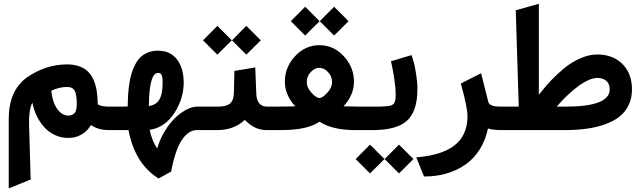

<svg xmlns="http://www.w3.org/2000/svg" viewBox="-20 -704 3468 1039"><path d="M583 0H568.8Q512.2 0 472.2 -27.3Q453.6 4.9 421.4 23.7Q389.2 42.5 351.1 42.5Q311 42.5 276.9 26.6Q242.7 10.7 218.8 -16.4Q194.8 -43.5 178.7 -76.9Q162.6 -110.4 155.3 -148.4Q145.5 -132.3 140.9 -100.8Q136.2 -69.3 137.2 -32.2L145.5 253.9L146 267.6L133.3 272.5L54.2 304.7L27.3 315.4V286.6V-61.5Q27.3 -214.4 127 -286.1Q229 -355.5 342.8 -355.5Q380.4 -355.5 409.2 -345Q438 -334.5 456.5 -316.2Q475.1 -297.9 486.8 -270.3Q498.5 -242.7 503.4 -211.2Q508.3 -179.7 508.8 -140.1Q524.9 -127 571.3 -127H583Q591.8 -127 591.8 -72.3V-55.7Q591.8 0 583 0ZM257.3 -212.9Q263.7 -151.4 289.3 -115Q314.9 -78.6 350.6 -78.6Q372.6 -78.6 384 -92.8Q395.5 -106.9 395.5 -141.1Q395.5 -190.9 384.5 -212.2Q373.5 -233.4 342.3 -233.4Q301.3 -233.4 257.3 -212.9Z M1068.4 0H1045.4Q1000.5 0 965.1 52Q929.7 104 907.7 215.8L906.2 224.6L897.9 229L848.6 256.3L838.4 262.2L828.6 255.4Q709 176.3 675.3 0H577.6Q569.8 0 564.7 -4.9Q559.6 -9.8 557.4 -19.3Q555.2 -28.8 554.7 -36.4Q554.2 -43.9 554.2 -55.7V-72.3Q554.2 -87.9 555.2 -98.1Q556.2 -108.4 561.8 -117.7Q567.4 -127 577.6 -127L670.9 -127.4Q671.4 -160.6 673.1 -188.7Q674.8 -216.8 679.4 -248.8Q684.1 -280.8 691.7 -305.9Q699.2 -331.1 711.7 -355Q724.1 -378.9 740.7 -394.8Q757.3 -410.6 781.2 -420.2Q805.2 -429.7 834.5 -429.7Q902.3 -429.7 938.2 -381.8Q974.1 -334 974.1 -255.9Q974.1 -224.6 966.3 -191.4Q958.5 -158.2 942.6 -126Q926.8 -93.8 905.3 -67.6Q883.8 -41.5 853.8 -23.7Q823.7 -5.9 790 -1.5Q802.2 58.1 830.6 100.1Q844.2 51.8 870.1 8.3Q896 -35.2 926 -64.2Q956.1 -93.3 987.8 -110.1Q1019.5 -127 1046.4 -127H1068.4Q1077.1 -127 1077.1 -72.3V-55.7Q1077.1 0 1068.4 0ZM859.9 -259.8Q859.9 -288.1 854.2 -298.8Q848.6 -309.6 835.9 -309.6Q787.1 -309.6 785.6 -129.9Q813.5 -134.8 829.3 -148.9Q845.2 -163.1 852.5 -189.7Q859.9 -216.3 859.9 -259.8Z M1441.4 0H1424.8Q1388.7 0 1360.4 -13.7Q1332 -27.3 1304.7 -55.2Q1245.1 0 1157.2 0H1063Q1055.2 0 1050 -4.9Q1044.9 -9.8 1042.7 -19.3Q1040.5 -28.8 1040 -36.4Q1039.6 -43.9 1039.6 -55.7V-72.3Q1039.6 -87.9 1040.5 -98.1Q1041.5 -108.4 1047.1 -117.7Q1052.7 -127 1063 -127H1159.2Q1205.1 -127 1224.9 -144Q1244.6 -161.1 1245.6 -199.2L1248 -304.2L1248.5 -320.3L1264.2 -322.8L1339.4 -335.4L1361.3 -339.4L1362.3 -316.9L1366.7 -199.2Q1369.1 -127 1426.3 -127H1441.4Q1450.2 -127 1450.2 -72.3V-55.7Q1450.2 0 1441.4 0ZM1313 -564 1391.1 -485.8 1313 -408.2 1235.4 -485.8ZM1156.2 -564 1234.4 -485.8 1156.2 -408.2 1078.6 -485.8Z M1949.2 0H1901.9Q1778.8 0 1709 -45.4Q1643.6 0 1501 0H1436Q1428.2 0 1423.1 -4.9Q1418 -9.8 1415.8 -19.3Q1413.6 -28.8 1413.1 -36.4Q1412.6 -43.9 1412.6 -55.7V-72.3Q1412.6 -87.9 1413.6 -98.1Q1414.6 -108.4 1420.2 -117.7Q1425.8 -127 1436 -127L1501.5 -127.4Q1557.1 -127.4 1578.1 -128.9Q1551.8 -155.8 1536.6 -190.2Q1521.5 -224.6 1521.5 -261.7Q1521.5 -340.3 1576.7 -399.9Q1631.8 -459.5 1708.5 -459.5Q1785.2 -459.5 1840.3 -399.9Q1895.5 -340.3 1895.5 -261.7Q1895.5 -224.6 1880.1 -189.9Q1864.7 -155.3 1838.9 -128.9Q1846.2 -128.4 1899.9 -127.4L1949.2 -127Q1958 -127 1958 -72.3V-55.7Q1958 0 1949.2 0ZM1776.9 -260.7Q1776.9 -291 1755.1 -314Q1733.4 -336.9 1708 -336.9Q1683.1 -336.9 1661.6 -314Q1640.1 -291 1640.1 -260.7Q1640.1 -229 1666.5 -201.2Q1692.9 -173.3 1708.5 -173.3Q1724.1 -173.3 1750.5 -201.4Q1776.9 -229.5 1776.9 -260.7ZM1788.1 -667.5 1866.2 -589.4 1788.1 -511.7 1710.4 -589.4ZM1631.3 -667.5 1709.5 -589.4 1631.3 -511.7 1553.7 -589.4Z M1939 -127H1999Q2023.9 -127 2037.1 -127.2Q2050.3 -127.4 2065.7 -128.7Q2081.1 -129.9 2087.9 -131.1Q2094.7 -132.3 2102.5 -136.5Q2110.4 -140.6 2112.8 -145Q2115.2 -149.4 2117.9 -157.7Q2120.6 -166 2120.8 -174.6Q2121.1 -183.1 2121.1 -197.3Q2121.1 -223.1 2115.7 -262.7Q2110.4 -302.2 2105 -328.6L2099.6 -355L2095.7 -373L2113.3 -377.9L2189 -400.4L2207 -405.8L2212.9 -387.7Q2216.3 -377.9 2220.5 -362.5Q2224.6 -347.2 2231.7 -303.7Q2238.8 -260.3 2238.8 -222.2Q2238.8 -102.5 2183.1 -51.3Q2127.4 0 1997.1 0H1939Q1931.2 0 1926 -4.9Q1920.9 -9.8 1918.7 -19.3Q1916.5 -28.8 1916 -36.4Q1915.5 -43.9 1915.5 -55.7V-72.3Q1915.5 -87.9 1916.5 -98.1Q1917.5 -108.4 1923.1 -117.7Q1928.7 -127 1939 -127ZM2139.2 78.6 2217.3 156.7 2139.2 234.4 2061.5 156.7ZM1982.4 78.6 2060.5 156.7 1982.4 234.4 1904.8 156.7Z M2474.1 -252 2488.3 -259.3 2561.5 -296.9 2583 -307.6 2589.4 -284.2Q2601.1 -240.2 2622.6 -151.9Q2628.4 -127 2689 -127H2708.5Q2717.3 -127 2717.3 -72.3V-55.7Q2717.3 0 2708.5 0H2691.4Q2646.5 0 2620.6 -8.8Q2607.4 54.7 2576.2 104.2Q2544.9 153.8 2499.8 185.8Q2454.6 217.8 2398.4 234.4Q2342.3 251 2277.8 251H2274.4L2269.5 238.8L2242.7 172.4L2232.4 147.5Q2284.2 143.1 2325.7 133.3Q2367.2 123.5 2402.1 106Q2437 88.4 2460.4 63.7Q2483.9 39.1 2496.8 3.9Q2509.8 -31.2 2509.8 -75.7Q2509.8 -119.1 2478 -236.8Z M2702.6 -127H2787.1L2771 -648.4L2896 -683.6V-191.4Q2917.5 -218.8 2938.7 -243.4Q2960 -268.1 2993.7 -300Q3027.3 -332 3059.8 -354.7Q3092.3 -377.4 3132.8 -393.3Q3173.3 -409.2 3211.4 -409.2Q3297.4 -409.2 3348.6 -357.4Q3399.9 -305.7 3399.9 -220.2Q3399.9 -172.4 3381.6 -134.8Q3363.3 -97.2 3331.1 -72Q3298.8 -46.9 3252.2 -30.5Q3205.6 -14.2 3151.9 -7.1Q3098.1 0 3034.2 0H2702.6Q2694.8 0 2689.7 -4.9Q2684.6 -9.8 2682.4 -19.3Q2680.2 -28.8 2679.7 -36.4Q2679.2 -43.9 2679.2 -55.7V-72.3Q2679.2 -87.9 2680.2 -98.1Q2681.2 -108.4 2686.8 -117.7Q2692.4 -127 2702.6 -127ZM3279.3 -220.2Q3279.3 -250 3261.5 -266.1Q3243.7 -282.2 3211.4 -282.2Q3191.4 -282.2 3166 -271.2Q3140.6 -260.3 3117.4 -243.7Q3094.2 -227.1 3069.6 -205.3Q3044.9 -183.6 3026.6 -164.6Q3008.3 -145.5 2992.2 -127H3040.5Q3279.3 -127 3279.3 -220.2Z"/></svg>

Font: Samim FD-WOL
Style: Bold-FD-WOL
Weight: 700
Foundry: DejaVu fonts team - Redesigned by Saber Rastikerdar
Version: Version 4.0.5